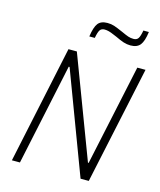

<svg xmlns="http://www.w3.org/2000/svg" viewBox="-130 -991 900 1083"><g transform="rotate(15 320.0 -449.5)"><path d="M44 0 190 -688H239L462 -98H466L592 -688H640L493 0H445L222 -593H217L91 0ZM365 -888Q387 -888 405 -882Q423 -876 457 -861Q483 -849 497.5 -844Q512 -839 529 -839Q548 -839 556.5 -852Q565 -865 571 -899H603Q596 -844 578 -821.5Q560 -799 522 -799Q501 -799 481 -805.5Q461 -812 432 -826Q426 -828 411.5 -834.5Q397 -841 384 -844.5Q371 -848 359 -848Q340 -848 331.5 -835Q323 -822 317 -788H285Q293 -844 310 -866Q327 -888 365 -888Z"/></g></svg>

Font: Saira Semi Condensed ExtraLight
Style: Italic
Weight: 200
Width: 4
Italic angle: -12°
Designer: Hector Gatti with collaboration of the Omnibus-Type team
Foundry: Omnibus-Type
Version: Version 1.001; ttfautohint (v1.8)